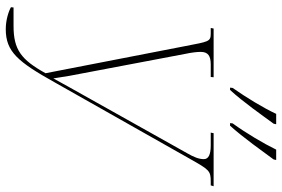

<svg xmlns="http://www.w3.org/2000/svg" viewBox="-176 -795 978 666"><g transform="rotate(90 313.0 -462.0)"><path d="M408 -780 407 -771H416C457 -816 507 -887 533 -922L535 -931H499C477 -886 442 -827 408 -780ZM285 -780 284 -771H292C333 -815 383 -887 409 -922L411 -931H375C354 -886 318 -827 285 -780ZM5 -11C19 -3 49 7 81 7C159 7 194 -34 267 -165L530 -630C569 -699 572 -704 610 -704H623L626 -714H442L440 -704H484C515 -704 532 -697 532 -680C532 -662 524 -644 512 -623L284 -216C272 -193 265 -183 252 -158C248 -182 245 -202 243 -214L167 -615C162 -638 160 -657 160 -669C160 -695 174 -704 204 -704H247L248 -714H79L77 -704H96C125 -704 124 -697 140 -615L234 -131C187 -46 152 -20 70 -20H6Z"/></g></svg>

Font: Noto Serif Display Condensed Thin
Style: Italic
Weight: 100
Width: 3
Italic angle: -12°
Designer: Monotype Design Team
Foundry: Monotype Imaging Inc.
Version: Version 2.009